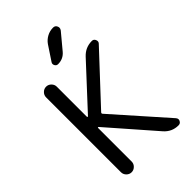

<svg xmlns="http://www.w3.org/2000/svg" viewBox="-278 -1083 1165 1165"><g transform="rotate(-45 305.0 -500.0)"><path d="M414.1 -978.5Q431.6 -978.5 438.5 -962.9Q441.4 -956.1 441.4 -950.2Q441.4 -941.4 434.6 -932.6L352.5 -834Q324.2 -799.8 279.3 -799.8Q265.6 -799.8 258.8 -812.5Q252 -825.2 259.8 -836.9L321.3 -929.7Q336.9 -952.1 361.3 -965.3Q385.7 -978.5 414.1 -978.5ZM176.8 -451.2Q176.8 -448.2 179.2 -447.3Q181.6 -446.3 183.6 -448.2L429.7 -713.9Q467.8 -754.9 523.4 -754.9Q539.1 -754.9 545.4 -739.7Q551.8 -724.6 542 -713.9L257.8 -409.2Q251 -402.3 257.8 -395.5L552.7 -62.5Q559.6 -54.7 559.6 -45.9Q559.6 -41 556.6 -35.2Q549.8 -20.5 533.2 -20.5Q477.5 -20.5 440.4 -62.5L183.6 -356.4Q181.6 -358.4 179.2 -357.9Q176.8 -357.4 176.8 -354.5V-66.4Q176.8 -47.9 163.1 -34.2Q149.4 -20.5 130.9 -20.5Q112.3 -20.5 98.6 -34.2Q85 -47.9 85 -66.4V-709Q85 -727.5 98.6 -741.2Q112.3 -754.9 130.9 -754.9Q149.4 -754.9 163.1 -741.2Q176.8 -727.5 176.8 -709Z"/></g></svg>

Font: Gen Jyuu GothicX Regular
Style: Regular
Weight: 400
Designer: [Source Han Sans]
Ryoko NISHIZUKA  (kana & ideographs); Paul D. Hunt (Latin, Greek & Cyrillic); Wenlong ZHANG  (bopomofo
Version: Version 1.002.20150607